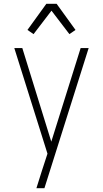

<svg xmlns="http://www.w3.org/2000/svg" viewBox="-20 -772 540 1007"><path d="M171 215Q178 193 185 170.5Q192 148 199 126L229 34L55 -520H97L249 -29L403 -520H445L213 215ZM156 -593 124 -615 223 -752H277L376 -615L344 -593L250 -716Z"/></svg>

Font: Iosevka Extralight
Style: Regular
Weight: 200
Monospace: yes
Designer: Belleve Invis
Foundry: Belleve Invis
Version: Version 32.0.1; ttfautohint (v1.8.4)